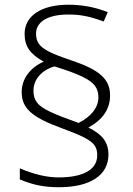

<svg xmlns="http://www.w3.org/2000/svg" viewBox="-20 -782 556 804"><path d="M70.8 -397C70.8 -331.1 108.4 -292.5 238.8 -245.1C280.3 -230 311 -217.3 332 -206.5C373 -185.1 387.2 -167.5 387.2 -131.8C387.2 -72.8 330.6 -39.1 225.1 -39.1C176.3 -39.1 122.1 -51.8 63 -77.1V-30.8C119.1 -6.8 167 2 227.1 2C356 2 434.1 -46.9 434.1 -134.8C434.1 -188 406.2 -220.7 350.1 -248C410.6 -280.8 440.9 -325.7 440.9 -381.8C440.9 -448.2 401.9 -488.3 276.9 -529.8C235.4 -543.9 204.6 -555.7 185.1 -565.9C146 -585.9 130.9 -606 130.9 -641.1C130.9 -689.9 178.7 -721.2 266.1 -721.2C316.4 -721.2 355 -713.9 414.1 -691.9L431.2 -731C378.9 -752 324.2 -762.2 267.1 -762.2C153.8 -762.2 83 -716.3 83 -640.1C83 -587.4 106.9 -554.7 163.1 -523.9C106 -499 70.8 -451.2 70.8 -397ZM120.1 -402.8C120.1 -449.7 155.3 -488.8 208 -503.9C260.3 -487.8 298.8 -473.6 323.7 -461.4C373.5 -437.5 392.1 -414.6 392.1 -374C392.1 -332.5 362.3 -293.9 309.1 -267.1C252 -287.6 210.9 -303.7 187 -315.4C138.7 -338.9 120.1 -360.4 120.1 -402.8Z"/></svg>

Font: Open Sans 300
Style: Regular
Weight: 300
Foundry: Ascender Corporation
Version: Version 1.100;PS 001.100;hotconv 1.0.88;makeotf.lib2.5.64775